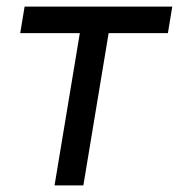

<svg xmlns="http://www.w3.org/2000/svg" viewBox="-20 -559 540 579"><path d="M144.5 0 220.7 -459H41L54.2 -539.1H499.5L486.3 -459H307.6L231.4 0Z"/></svg>

Font: Inter 18pt
Style: Italic
Weight: 400
Italic angle: -9.3988°
Designer: Rasmus Andersson
Foundry: rsms
Version: Version 4.001;git-66647c0bb